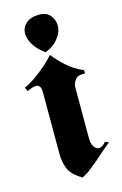

<svg xmlns="http://www.w3.org/2000/svg" viewBox="-114 -774 527 832"><g transform="rotate(-15 149.5 -357.5)"><path d="M16 -417 8 -433Q20 -438 33 -445.5Q46 -453 59 -462Q83 -479 106.5 -499Q130 -519 150 -542Q173 -513 203.5 -485.5Q234 -458 276 -440V-425H265Q245 -426 234.5 -414Q224 -402 221 -387Q220 -385 220 -382V-150Q220 -126 229 -111.5Q238 -97 251 -97Q259 -97 267 -102Q275 -107 283 -117L299 -110Q267 -84 246 -65Q225 -46 206 -31Q194 -21 182.5 -12Q171 -3 156 4Q155 5 153.5 6Q152 7 150 8Q103 -20 91 -51Q79 -82 79 -117V-394Q79 -413 72.5 -420.5Q66 -428 57 -428Q53 -428 48.5 -427Q44 -426 39 -425Q37 -424 34.5 -423Q32 -422 29 -421Q26 -420 22.5 -418.5Q19 -417 16 -416ZM134 -559Q100 -584 85 -610Q70 -636 70 -658Q70 -687 91.5 -705Q113 -723 150 -723Q182 -723 198.5 -703.5Q215 -684 216 -658Q216 -652 215 -646Q214 -640 213 -635Q206 -612 186.5 -591Q167 -570 134 -558Z"/></g></svg>

Font: Fette UNZ Fraktur
Style: Regular
Weight: 900
Foundry: UNZ1 Extensions by Catfonts.de
Version: Version 0.000 2012 initial release